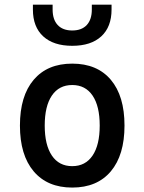

<svg xmlns="http://www.w3.org/2000/svg" viewBox="-20 -803 626 832"><path d="M293 9.8Q185.5 9.8 126 -60.5Q66.4 -130.9 66.4 -258.8Q66.4 -387.2 126 -457.3Q185.5 -527.3 293 -527.3Q400.9 -527.3 460.2 -457.3Q519.5 -387.2 519.5 -258.8Q519.5 -130.9 460.2 -60.5Q400.9 9.8 293 9.8ZM293 -83Q350.1 -83 381.1 -128.9Q412.1 -174.8 412.1 -258.8Q412.1 -343.3 381.1 -388.9Q350.1 -434.6 293 -434.6Q235.8 -434.6 204.8 -388.9Q173.8 -343.3 173.8 -258.8Q173.8 -174.8 204.8 -128.9Q235.8 -83 293 -83ZM293 -604.5Q211.9 -604.5 167.2 -645.5Q122.6 -686.5 122.6 -761.7V-782.7H208V-761.7Q208 -718.3 230 -694.6Q252 -670.9 293 -670.9Q334 -670.9 356 -694.6Q377.9 -718.3 377.9 -761.7V-782.7H463.4V-761.7Q463.4 -686.5 418.9 -645.5Q374.5 -604.5 293 -604.5Z"/></svg>

Font: Cascadia Code
Style: Regular
Weight: 400
Designer: Aaron Bell
Foundry: Saja Typeworks
Version: Version 2404.023